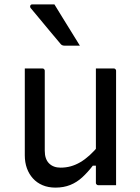

<svg xmlns="http://www.w3.org/2000/svg" viewBox="-20 -844 640 875"><path d="M173 -532Q177 -532 179 -530.5Q181 -529 182.5 -527Q184 -525 184 -521Q184 -476 184 -429.5Q184 -383 184 -336.5Q184 -290 184 -245Q184 -200 184 -157Q184 -119 203.5 -99.5Q223 -80 256 -80Q280 -80 302 -86Q324 -92 345.5 -104.5Q367 -117 388.5 -136.5Q410 -156 432 -183V-89H403Q380 -59 355 -36Q330 -13 300 -1Q270 11 233 11Q200 11 174 0Q148 -11 130 -31Q112 -51 102.5 -77.5Q93 -104 93 -136Q93 -181 93 -225.5Q93 -270 93 -315.5Q93 -361 93 -405Q93 -437 93 -468.5Q93 -500 93 -532Q113 -532 133 -532Q153 -532 173 -532ZM498 -532Q502 -532 504 -530.5Q506 -529 507.5 -527Q509 -525 509 -521Q509 -451 509 -380.5Q509 -310 509 -239.5Q509 -169 509 -99Q509 -78 509 -59.5Q509 -41 509 -25.5Q509 -10 509 0Q495 0 481.5 0Q468 0 454.5 0Q441 0 428 0Q425 0 422.5 -1.5Q420 -3 418.5 -5Q417 -7 417 -11Q417 -98 417 -185Q417 -272 417 -359Q417 -446 417 -532Q432 -532 445 -532Q458 -532 471.5 -532Q485 -532 498 -532ZM228 -824Q248 -792 267 -760.5Q286 -729 306 -697.5Q326 -666 344 -636Q327 -636 310 -636Q293 -636 273 -636Q267 -636 262.5 -638.5Q258 -641 256 -644Q228 -678 206.5 -703Q185 -728 165 -753Q145 -778 120 -807Q116 -812 118 -818Q120 -824 127 -824Q145 -824 160.5 -824Q176 -824 192.5 -824Q209 -824 228 -824Z"/></svg>

Font: Rec Mono Linear
Style: Regular
Weight: 400
Monospace: yes
Version: Version 1.085; ttfautohint (v1.8.4.7-5d5b)